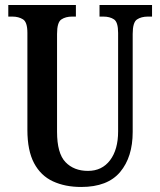

<svg xmlns="http://www.w3.org/2000/svg" viewBox="-20 -734 637 764"><path d="M303 10Q239 10 190.5 -12.5Q142 -35 115.5 -85Q89 -135 89 -217V-603Q89 -646 71.5 -657Q54 -668 29 -668H13V-714H282V-668H267Q241 -668 224 -656.5Q207 -645 207 -599V-210Q207 -124 240.5 -89Q274 -54 330 -54Q386 -54 418 -96.5Q450 -139 450 -211V-603Q450 -646 433.5 -657Q417 -668 391 -668H376V-714H585V-668H569Q542 -668 525 -656.5Q508 -645 508 -599V-209Q508 -109 458 -49.5Q408 10 303 10Z"/></svg>

Font: Noto Serif Thai ExtraCondensed SemiBold
Style: Regular
Weight: 600
Width: 2
Designer: Monotype Design Team
Foundry: Monotype Imaging Inc.
Version: Version 2.001; ttfautohint (v1.8.4.7-5d5b)